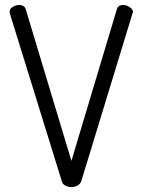

<svg xmlns="http://www.w3.org/2000/svg" viewBox="-20 -751 577 777"><path d="M269 6Q256 6 244.5 0Q233 -6 230 -18L20 -696Q19 -699 19 -703Q19 -712 25 -718Q31 -724 40 -727.5Q49 -731 58 -731Q67 -731 74 -727Q81 -723 84 -714L269 -100L453 -714Q456 -723 462.5 -727Q469 -731 478 -731Q487 -731 496 -727Q505 -723 511.5 -717Q518 -711 518 -702Q518 -701 517.5 -699.5Q517 -698 516 -696L309 -18Q305 -6 293.5 0Q282 6 269 6Z"/></svg>

Font: Dosis
Style: Regular
Weight: 400
Designer: EdgarTolentino, PabloImpallari, IginoMarini
Foundry: EdgarTolentino, PabloImpallari, IginoMarini
Version: Version 3.001; ttfautohint (v1.8.2)